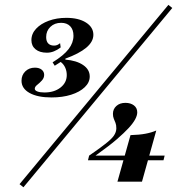

<svg xmlns="http://www.w3.org/2000/svg" viewBox="-20 -708 736 796"><path d="M193.6 -304Q135.8 -304 102.5 -322.6Q69.2 -341.2 69.2 -373.3Q69.2 -396.8 85 -412.2Q100.8 -427.5 124.7 -427.5Q142.3 -427.5 152.7 -419.2Q163.1 -410.8 163.1 -397.7Q163.1 -384.7 153.6 -374.3Q144.1 -363.9 134.2 -356.2Q124.2 -348.5 124.2 -340.1Q124.2 -332.9 135 -328.8Q145.7 -324.6 164.1 -324.6Q204.8 -324.6 230.8 -345Q256.8 -365.4 256.8 -396.9Q256.8 -413.3 250.4 -427.6Q244 -441.9 231.6 -451.2L206.9 -435.5L198.1 -449.6Q244.4 -478.2 264.5 -504.6Q284.6 -531.1 284.6 -559.7Q284.6 -585.2 271 -599.3Q257.4 -613.4 233.4 -613.4Q206.2 -613.4 188.8 -596.6Q171.4 -579.9 171.4 -554.5Q171.4 -536.7 179.9 -527.9Q188.5 -519 204.1 -519Q211.6 -519 217.2 -521.4Q222.7 -523.8 229.1 -529L231.5 -511.3Q217.7 -500.8 203.6 -495.2Q189.5 -489.5 174.6 -489.5Q144.6 -489.5 127.4 -503.6Q110.2 -517.7 110.2 -541.6Q110.2 -568.2 129.7 -589Q149.1 -609.8 182 -621.9Q214.8 -634 255 -634Q305.8 -634 336.4 -614.6Q367.1 -595.2 367.1 -563.7Q367.1 -534.9 337.5 -510.2Q307.9 -485.5 251 -464.9V-460.9Q297 -457.1 324.5 -438.5Q352 -420 352 -390.8Q352 -366.1 331.3 -346.4Q310.6 -326.6 274.9 -315.3Q239.2 -304 193.6 -304ZM77.1 68.4 61 55.5 678.1 -687.8 694.2 -674.9ZM344.7 -43.5 349.5 -62.9Q362.8 -72.3 373.9 -79.9Q384.9 -87.6 395.4 -95.3Q405.9 -103 415.8 -110.8Q441.8 -130.7 452.1 -145.6Q462.3 -160.6 462.3 -175.9Q462.3 -189.9 458.8 -198.6Q455.2 -207.4 451.7 -216Q448.2 -224.5 448.2 -236Q448.2 -255.7 462.4 -268.6Q476.6 -281.6 500.1 -281.6Q521.3 -281.6 535.2 -271.1Q549 -260.5 549 -242.3Q549 -229.3 540.3 -213.1Q531.5 -196.8 513.1 -176.9Q494.7 -157 464.8 -131Q448.4 -116.7 427 -100.5Q405.6 -84.4 371.7 -59.7L354.8 -62.9H662.6L657.8 -43.5ZM466.9 45.2 521 -147.8Q557.9 -148.9 582.8 -153.6Q607.7 -158.2 627.9 -166.9L568.6 45.2Z"/></svg>

Font: Playfair 5pt SemiExpanded Light 12pt
Style: Italic
Weight: 300
Italic angle: -15.6°
Version: Version 2.000;gftools[0.9.28]